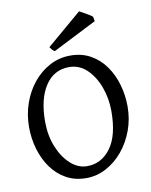

<svg xmlns="http://www.w3.org/2000/svg" viewBox="-91 -887 761 968"><g transform="rotate(-10 289.5 -403.0)"><path d="M272 14.2Q214.8 14.2 170.2 -10.5Q125.5 -35.2 94.7 -77.9Q64 -120.6 47.9 -175Q31.7 -229.5 31.7 -288.6Q31.7 -353 52 -410.6Q72.3 -468.3 108.6 -512.7Q145 -557.1 193.6 -582.8Q242.2 -608.4 298.8 -608.4Q357.4 -608.4 402.3 -583Q447.3 -557.6 477.8 -514.4Q508.3 -471.2 523.7 -417Q539.1 -362.8 539.1 -305.2Q539.1 -241.2 517.8 -183.6Q496.6 -126 459.5 -81.5Q422.4 -37.1 374.3 -11.5Q326.2 14.2 272 14.2ZM287.1 -44.4Q360.4 -44.4 407.5 -108.2Q454.6 -171.9 454.6 -296.9Q454.6 -361.8 433.1 -420.2Q411.6 -478.5 373 -515.4Q334.5 -552.2 282.7 -552.2Q204.1 -552.2 160.2 -484.9Q116.2 -417.5 116.2 -302.2Q116.2 -231.4 139.6 -173.1Q163.1 -114.7 201.9 -79.6Q240.7 -44.4 287.1 -44.4ZM226.6 -644Q218.8 -647.5 213.9 -653.8Q209 -660.2 202.6 -668L381.3 -820.3Q388.2 -816.9 401.6 -809.3Q415 -801.8 428.2 -793.9Q441.4 -786.1 446.3 -781.2L450.7 -757.8Z"/></g></svg>

Font: Namdhinggo
Style: Regular
Weight: 400
Designer: Victor Gaultney
Foundry: SIL International
Version: Version 3.001